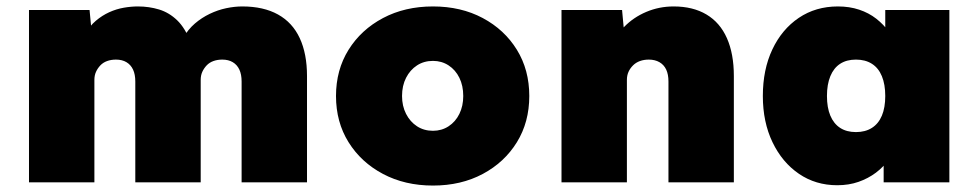

<svg xmlns="http://www.w3.org/2000/svg" viewBox="-20 -566 3037 596"><path d="M70 0V-535H258L266 -451L243 -459Q258 -485 277.5 -501.5Q297 -518 319 -528Q341 -538 364 -542Q387 -546 408 -546Q443 -546 474 -536.5Q505 -527 530 -503Q555 -479 572 -434L541 -435L549 -449Q564 -475 585 -493Q606 -511 631 -523Q656 -535 682 -540.5Q708 -546 732 -546Q798 -546 843 -521Q888 -496 910.5 -447.5Q933 -399 933 -330V0H730V-313Q730 -335 723 -350Q716 -365 702.5 -373Q689 -381 670 -381Q655 -381 642.5 -376.5Q630 -372 621.5 -363Q613 -354 608 -343Q603 -332 603 -318V0H400V-313Q400 -335 393 -350Q386 -365 372.5 -373Q359 -381 340 -381Q325 -381 312.5 -376.5Q300 -372 291.5 -363Q283 -354 278 -343Q273 -332 273 -318V0Z M1324 10Q1237 10 1169 -26Q1101 -62 1062 -124.5Q1023 -187 1023 -268Q1023 -349 1062 -411.5Q1101 -474 1169 -510Q1237 -546 1324 -546Q1411 -546 1478.5 -510Q1546 -474 1584.5 -411.5Q1623 -349 1623 -268Q1623 -187 1584.5 -124.5Q1546 -62 1478.5 -26Q1411 10 1324 10ZM1324 -160Q1351 -160 1372.5 -174Q1394 -188 1406 -212.5Q1418 -237 1418 -268Q1418 -300 1406 -324.5Q1394 -349 1372.5 -363Q1351 -377 1324 -377Q1296 -377 1274.5 -363Q1253 -349 1240.5 -324.5Q1228 -300 1228 -268Q1228 -237 1240.5 -212.5Q1253 -188 1274.5 -174Q1296 -160 1324 -160Z M1723 0V-535H1911L1921 -427L1878 -415Q1889 -453 1917.5 -482.5Q1946 -512 1986 -529Q2026 -546 2071 -546Q2131 -546 2173 -521Q2215 -496 2236.5 -447.5Q2258 -399 2258 -330V0H2055V-313Q2055 -335 2048 -350Q2041 -365 2027 -373Q2013 -381 1994 -381Q1979 -381 1966.5 -376.5Q1954 -372 1945 -363Q1936 -354 1931 -343Q1926 -332 1926 -318V0H1825Q1787 0 1761.5 0Q1736 0 1723 0Z M2579 9Q2512 9 2460 -26.5Q2408 -62 2378 -124.5Q2348 -187 2348 -268Q2348 -350 2377.5 -412.5Q2407 -475 2459.5 -510.5Q2512 -546 2581 -546Q2617 -546 2647 -536Q2677 -526 2700 -508Q2723 -490 2740 -466.5Q2757 -443 2769 -416L2728 -417V-535H2927V0H2723V-131L2768 -127Q2758 -98 2740.5 -73Q2723 -48 2699 -30Q2675 -12 2645 -1.5Q2615 9 2579 9ZM2637 -156Q2666 -156 2686.5 -169Q2707 -182 2717.5 -207Q2728 -232 2728 -268Q2728 -304 2717.5 -329.5Q2707 -355 2686.5 -368Q2666 -381 2637 -381Q2608 -381 2588 -368Q2568 -355 2557.5 -329.5Q2547 -304 2547 -268Q2547 -232 2557.5 -207Q2568 -182 2588 -169Q2608 -156 2637 -156Z"/></svg>

Font: Lexend Deca Black
Style: Regular
Weight: 900
Designer: Bonnie Shaver-Troup, Thomas Jockin
Foundry: Lexend
Version: Version 1.007